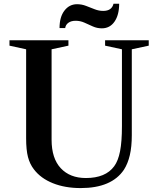

<svg xmlns="http://www.w3.org/2000/svg" viewBox="-20 -972 826 1003"><path d="M401.5 10.5Q319.5 10.5 256 -15Q192.5 -40.5 157 -87.5Q136 -114.5 126.2 -151.5Q116.5 -188.5 116.5 -250V-714.5L29.5 -733.5V-761.5H337.5V-733.5L249.5 -714.5V-242Q249.5 -144.5 297.5 -93.2Q345.5 -42 428.5 -42Q531.5 -42 576.5 -103.5Q597.5 -132 607.2 -182Q617 -232 617 -313.5V-714.5L529 -733.5V-761.5H757V-733.5L668.5 -714.5V-265.5Q668.5 -205.5 658.2 -161.5Q648 -117.5 627.5 -85.5Q563 10.5 401.5 10.5ZM512 -824Q487 -824 464.8 -834Q442.5 -844 420.8 -853.8Q399 -863.5 375 -863.5Q352 -863.5 337.5 -853.2Q323 -843 320.5 -825.5H291Q291 -883.5 316.8 -916.8Q342.5 -950 382.5 -950Q407 -950 429.5 -941.2Q452 -932.5 474.2 -923.8Q496.5 -915 519 -915Q564 -915 573 -952.5H602.5Q602.5 -894 578.2 -859Q554 -824 512 -824Z"/></svg>

Font: Libre Caslon Text Medium
Style: Regular
Weight: 500
Designer: Pablo Impallari, Rodrigo Fuenzalida, Katja Schimmel
Foundry: Pablo Impallari, Rodrigo Fuenzalida
Version: Version 2.000